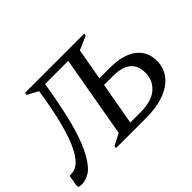

<svg xmlns="http://www.w3.org/2000/svg" viewBox="-135 -938 1225 1225"><g transform="rotate(-45 477.5 -325.0)"><path d="M291 -543Q263 -384 232.5 -277.5Q202 -171 161 -99Q124 -34 87 -12Q50 10 16 10Q-6 10 -11 4Q-16 -2 -13 -19L-2 -80L3 -85H13Q66 -85 107 -142Q148 -199 179 -301.5Q210 -404 233 -543L243 -604L169 -644L172 -660H706L703 -644L611 -604L573 -390H666Q786 -390 849 -342Q912 -294 912 -209Q912 -148 877 -101Q842 -54 773 -27Q704 0 603 0H333L336 -16L414 -57L511 -609H302ZM513 -51H605Q705 -51 755.5 -94.5Q806 -138 806 -208Q806 -339 644 -339H564Z"/></g></svg>

Font: Spectral SC Medium
Style: Italic
Weight: 500
Italic angle: -10°
Designer: Jean-Baptiste Levee
Foundry: Production Type
Version: Version 2.001